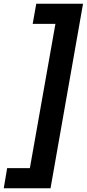

<svg xmlns="http://www.w3.org/2000/svg" viewBox="-80 -892 462 1022"><path d="M189 110H-60L-42 3H79L215 -765H94L113 -872H362Z"/></svg>

Font: Open Sauce One Black Italic
Style: Regular
Weight: 900
Italic angle: -10°
Designer: Alfredo Marco Pradil
Foundry: Creative Sauce Fz LLC
Version: Version 1.477